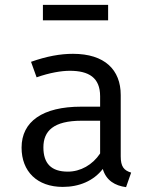

<svg xmlns="http://www.w3.org/2000/svg" viewBox="-20 -760 640 792"><path d="M426 -676V-740H157V-676ZM478 -115V-368C478 -472 412 -538 281 -538C229 -538 173 -528 108 -505L131 -441C185 -460 233 -468 268 -468C346 -468 393 -440 393 -363V-320H315C156 -320 69 -259 69 -151C69 -53 133 11 239 11C307 11 366 -14 404 -63C418 -15 455 6 500 12L521 -48C491 -57 478 -73 478 -115ZM260 -52C191 -52 159 -86 159 -152C159 -220 201 -262 317 -262H393V-127C362 -80 312 -52 260 -52Z"/></svg>

Font: FiraMono Nerd Font
Style: Regular
Weight: 400
Designer: Carrois Corporate & Edenspiekermann AG
Foundry: Carrois Corporate GbR & Edenspiekermann AG
Version: Version 003.206;Nerd Fonts 3.3.0